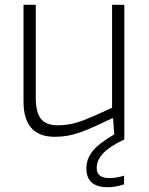

<svg xmlns="http://www.w3.org/2000/svg" viewBox="-20 -560 620 800"><path d="M208 10Q78 10 78 -137V-540H129V-153Q129 -92 150.5 -65Q172 -38 221 -38Q275 -38 329.5 -59.5Q384 -81 447 -111V-540H498V21Q437 50 410 78.5Q383 107 383 140Q383 182 435 182Q449 182 465 179.5Q481 177 497 172V208Q483 213 465 216.5Q447 220 429 220Q340 220 340 142Q340 102 365.5 70Q391 38 456 0L451 -67H447Q405 -47 373 -32.5Q341 -18 314 -8.5Q287 1 262 5.5Q237 10 208 10Z"/></svg>

Font: Encode Sans Normal
Style: ExtraLight
Weight: 200
Designer: Pablo Impallari, Andres Torresi
Foundry: Pablo Impallari, Andres Torresi
Version: Version 1.000; ttfautohint (v1.00) -l 8 -r 50 -G 200 -x 14 -